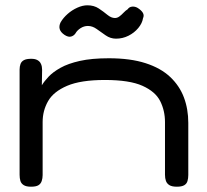

<svg xmlns="http://www.w3.org/2000/svg" viewBox="-20 -696 780 725"><path d="M97 9Q79 9 69.5 3Q60 -3 57 -13Q54 -23 54 -36V-433Q54 -445 57.5 -454.5Q61 -464 70.5 -469Q80 -474 98 -474Q112 -474 120.5 -469.5Q129 -465 133 -458Q137 -451 138 -444Q139 -437 139 -432L138 -374Q147 -389 163.5 -406.5Q180 -424 208.5 -440Q237 -456 281.5 -466Q326 -476 391 -476Q472 -476 529.5 -457.5Q587 -439 622.5 -405.5Q658 -372 674.5 -328Q691 -284 691 -232V-35Q691 -23 688 -12.5Q685 -2 675.5 3.5Q666 9 648 9Q629 9 619.5 3Q610 -3 606.5 -13Q603 -23 603 -36V-235Q603 -278 585 -314Q567 -350 518 -372Q469 -394 376 -394Q285 -394 233.5 -372Q182 -350 161.5 -314Q141 -278 141 -235V-35Q141 -23 137.5 -12.5Q134 -2 125 3.5Q116 9 97 9ZM310 -676Q335 -676 353 -664Q371 -652 385.5 -640Q400 -628 414 -628Q423 -628 431 -634Q439 -640 446.5 -648Q454 -656 462 -661Q468 -670 479 -671Q490 -672 500 -666Q514 -657 519.5 -647.5Q525 -638 520 -627Q517 -608 502 -590Q487 -572 465 -561Q443 -550 418 -550Q397 -550 379 -562.5Q361 -575 345 -586.5Q329 -598 312 -598Q297 -598 284 -589.5Q271 -581 265 -570Q259 -561 248.5 -558Q238 -555 224 -564Q209 -574 205.5 -586Q202 -598 209 -612Q219 -629 235.5 -643.5Q252 -658 272 -667Q292 -676 310 -676Z"/></svg>

Font: Fredoka Expanded
Style: Regular
Weight: 400
Width: 7
Designer: Ben Nathan
Foundry: Milena B. Brandão, Ben Nathan
Version: Version 2.001